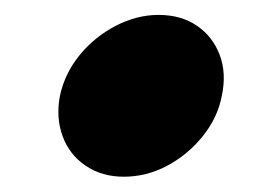

<svg xmlns="http://www.w3.org/2000/svg" viewBox="-20 -431 369 255"><path d="M59.6 -303.7Q66.1 -333.8 85.9 -358Q105.8 -382.2 133.7 -396.7Q161.6 -411.2 190.6 -411.2Q220.7 -411.2 241.7 -396.7Q262.7 -382.2 271.8 -358Q281 -333.8 274.6 -303.7Q269.1 -274.7 249.2 -250Q229.3 -225.3 201.9 -210.8Q174.5 -196.3 144.4 -196.3Q115.4 -196.3 93.9 -210.8Q72.3 -225.3 63.2 -250Q54.1 -274.7 59.6 -303.7Z"/></svg>

Font: Rubik Light
Style: Italic
Weight: 300
Italic angle: -12°
Designer: Hubert and Fischer
Foundry: Hubert and Fischer
Version: Version 2.300;gftools[0.9.30]